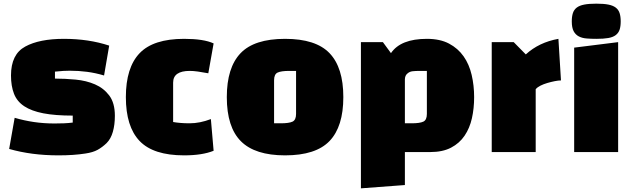

<svg xmlns="http://www.w3.org/2000/svg" viewBox="-20 -830 3454 1048"><path d="M118 -576Q195 -618 329 -618Q464 -618 576 -581L548 -418Q501 -432 455 -438Q409 -444 361 -444Q347 -444 326.5 -443Q306 -442 280 -439V-401Q335 -401 393 -395.5Q451 -390 498.5 -369.5Q546 -349 576.5 -308.5Q607 -268 607 -198Q607 -149 596 -110.5Q585 -72 562 -49Q538 -26 512.5 -12Q487 2 446 8Q414 13 377.5 15.5Q341 18 299 18Q152 18 30 -17L60 -187Q111 -172 165 -164Q219 -156 278 -156Q305 -156 329.5 -157Q354 -158 377 -161V-199Q281 -199 216.5 -211.5Q152 -224 112.5 -250Q73 -276 56.5 -318Q40 -360 40 -418Q40 -534 118 -576Z M1131 -180 1146 -7Q1084 18 985 18Q817 18 742 -60.5Q667 -139 667 -300Q667 -461 742 -539.5Q817 -618 985 -618Q1092 -618 1146 -593L1117 -430Q1085 -436 1060 -439.5Q1035 -443 1016 -443Q925 -443 925 -379V-164Q942 -161 964.5 -159Q987 -157 1015 -157Q1071 -157 1131 -180Z M1218 -300Q1218 -461 1293 -539.5Q1368 -618 1536 -618Q1704 -618 1779 -539.5Q1854 -461 1854 -300Q1854 -139 1779 -60.5Q1704 18 1536 18Q1372 18 1295 -59Q1218 -136 1218 -300ZM1476 -392V-157H1513Q1557 -157 1576.5 -166Q1596 -175 1596 -208V-443H1559Q1515 -443 1495.5 -434Q1476 -425 1476 -392Z M1950 198V-600H2070L2114 -540Q2167 -618 2310 -618Q2382 -618 2431 -592Q2480 -566 2510.5 -522.5Q2541 -479 2554.5 -421Q2568 -363 2568 -300Q2568 -239 2556 -185Q2544 -131 2516 -89.5Q2488 -48 2442 -24Q2396 0 2328 0H2190V180ZM2190 -398V-157H2227Q2271 -157 2290.5 -166Q2310 -175 2310 -208V-443H2273Q2247 -443 2231 -441Q2215 -439 2203 -428Q2191 -418 2190 -398Z M2664 0V-600H2784L2850 -533Q2922 -599 3028 -618L3042 -391Q3028 -391 3008 -387Q2988 -383 2967.5 -377Q2947 -371 2930 -362.5Q2913 -354 2904 -343V0Z M3354 0H3114V-570L3354 -600ZM3101 -713Q3101 -740 3107 -758.5Q3113 -777 3128 -788.5Q3143 -800 3169 -805Q3195 -810 3235 -810Q3275 -810 3300.5 -805Q3326 -800 3341 -788.5Q3356 -777 3362 -758.5Q3368 -740 3368 -713Q3368 -686 3362 -668Q3356 -650 3341 -638.5Q3326 -627 3300.5 -622.5Q3275 -618 3235 -618Q3206 -618 3181.5 -620Q3157 -622 3139 -631.5Q3121 -641 3111 -660Q3101 -679 3101 -713Z"/></svg>

Font: Black Han Sans
Style: Regular
Weight: 400
Width: 7
Designer: ZESSTYPE
Foundry: ZESSTYPE
Version: Version 1.00